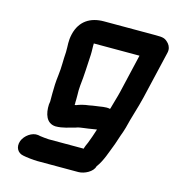

<svg xmlns="http://www.w3.org/2000/svg" viewBox="-102 -599 782 849"><g transform="rotate(15 289.5 -174.5)"><path d="M399 -153C398 -150 398 -147 396 -144C376 -149 352 -142 332 -140L318 -138L302 -135C283 -133 263 -128 246 -121C244 -121 242 -121 240 -120L241 -124C241 -129 240 -136 241 -145V-167C240 -182 241 -191 242 -209C248 -259 249 -306 252 -353C253 -373 251 -388 252 -405H461L420 -229C414 -203 406 -180 399 -153ZM147 -419C139 -384 144 -368 143 -336C140 -299 142 -267 137 -229C133 -198 132 -170 132 -144V-122V-107L130 -93C128 -51 140 -9 183 -7C216 -7 243 -18 271 -25C282 -30 299 -31 311 -33L326 -35C336 -37 353 -39 364 -41C357 -19 349 5 341 25C336 36 331 47 329 56H169C161 56 135 53 129 52L119 50C90 46 59 70 49 96C38 127 54 151 80 155C93 158 128 162 145 162H333C360 162 398 143 404 117C429 83 440 45 458 -1L472 -43C476 -54 481 -67 485 -82C497 -133 514 -180 526 -231L577 -449C581 -465 577 -479 568 -490C551 -509 542 -511 507 -511H270C208 -511 162 -482 147 -419Z"/></g></svg>

Font: Electronic
Style: HvIt
Weight: 900
Version: Version 1.011